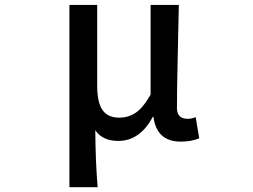

<svg xmlns="http://www.w3.org/2000/svg" viewBox="-20 -570 1040 790"><path d="M265.6 200.2V-549.8H379.9V-217.8Q379.9 -149.4 401.4 -117.7Q422.9 -85.9 470.7 -85.9Q507.8 -85.9 538.1 -106Q568.4 -126 599.6 -180.7V-549.8H715.8Q714.8 -497.1 711.4 -345.2Q708 -193.4 708 -126Q708 -81.1 752 -81.1Q768.6 -81.1 785.2 -87.9L799.8 -1Q767.6 12.7 723.6 12.7Q625 12.7 611.3 -88.9H608.4Q555.7 9.8 466.8 9.8Q401.4 9.8 372.1 -34.2Q373 97.7 381.8 200.2Z"/></svg>

Font: Gen Shin Gothic Monospace Medium
Style: Regular
Weight: 500
Designer: [Source Han Sans]
Ryoko NISHIZUKA  (kana & ideographs); Paul D. Hunt (Latin, Greek & Cyrillic); Wenlong ZHANG  (bopomofo
Version: Version 1.002.20150607